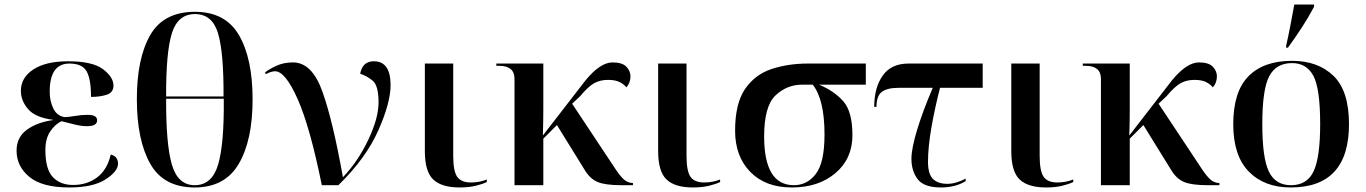

<svg xmlns="http://www.w3.org/2000/svg" viewBox="-20 -816 6019 846"><path d="M285 10Q390 10 445 -25.5Q500 -61 500 -95Q500 -127 468 -135Q452 -67 407.5 -34Q363 -1 302 -1Q246 -1 213 -35.5Q180 -70 180 -155Q180 -205 201 -236.5Q222 -268 251 -282Q285 -273 312.5 -266.5Q340 -260 364 -260Q408 -260 408 -286Q408 -310 367 -310Q338 -310 310 -305Q282 -300 264 -300Q230 -306 214.5 -339Q199 -372 199 -412Q199 -536 286 -536Q342 -536 361.5 -502Q381 -468 381 -389Q420 -389 450 -398.5Q480 -408 480 -439Q480 -476 434 -511Q388 -546 280 -546Q182 -546 127 -510Q72 -474 72 -416Q72 -372 104 -335Q136 -298 214 -288V-287Q143 -277 98 -244Q53 -211 53 -152Q53 -83 109.5 -36.5Q166 10 285 10Z M838 10Q971 10 1032 -94Q1093 -198 1093 -378Q1093 -558 1033 -661Q973 -764 839 -764Q701 -764 642 -661.5Q583 -559 583 -379Q583 -199 642 -94.5Q701 10 838 10ZM712 -391Q711 -586 737.5 -670Q764 -754 839 -754Q915 -754 940.5 -670Q966 -586 965 -391ZM838 0Q764 0 737.5 -90Q711 -180 712 -381H966Q968 -181 941 -90.5Q914 0 838 0Z M1398 0H1471Q1592 -118 1646.5 -240.5Q1701 -363 1701 -441Q1701 -546 1627 -546Q1577 -546 1567 -491Q1596 -482 1622 -460.5Q1648 -439 1648 -365Q1648 -295 1602.5 -199.5Q1557 -104 1491 -35Q1447 -282 1401 -411.5Q1355 -541 1271 -541Q1230 -541 1197.5 -526Q1165 -511 1148 -497L1152 -489Q1157 -493 1169.5 -497.5Q1182 -502 1192 -502Q1237 -502 1291.5 -379.5Q1346 -257 1398 0Z M2005 10Q2046 10 2076.5 2.5Q2107 -5 2125 -14V-25Q2092 -12 2055 -12Q2012 -12 1994.5 -37Q1977 -62 1977 -130V-536H1852V-150Q1852 -60 1889 -25Q1926 10 2005 10Z M2247 0H2374V-205L2434 -265L2557 -66Q2580 -28 2613.5 -14Q2647 0 2718 0H2769V-10H2765Q2753 -10 2738 -18.5Q2723 -27 2698 -62L2501 -359L2536 -392Q2573 -436 2599 -450Q2625 -464 2659 -464Q2691 -464 2710 -454.5Q2729 -445 2740 -431Q2758 -451 2758 -480Q2758 -503 2740 -522Q2722 -541 2679 -541Q2625 -541 2560 -462L2372 -219Q2373 -245 2373.5 -280.5Q2374 -316 2374 -334V-536H2167V-526H2179Q2247 -526 2247 -469Z M3033 10Q3074 10 3104.5 2.5Q3135 -5 3153 -14V-25Q3120 -12 3083 -12Q3040 -12 3022.5 -37Q3005 -62 3005 -130V-536H2880V-150Q2880 -60 2917 -25Q2954 10 3033 10Z M3469 10Q3587 10 3661.5 -53.5Q3736 -117 3736 -220Q3736 -324 3696 -369.5Q3656 -415 3589 -443H3795V-536H3540Q3453 -536 3380 -512Q3307 -488 3263 -424Q3219 -360 3219 -240Q3219 -127 3286 -58.5Q3353 10 3469 10ZM3478 0Q3347 0 3347 -215Q3347 -348 3397 -395.5Q3447 -443 3515 -443H3561Q3613 -378 3613 -223Q3613 -100 3575 -50Q3537 0 3478 0Z M4126 10Q4190 10 4235 -18V-29Q4192 -6 4154 -6Q4113 -6 4091 -27.5Q4069 -49 4069 -103Q4069 -168 4084 -254Q4099 -340 4122 -429H4310V-536H3983Q3907 -536 3869.5 -483Q3832 -430 3832 -345H3842Q3842 -394 3866 -411.5Q3890 -429 3939 -429H4090Q4047 -329 4021.5 -245.5Q3996 -162 3996 -116Q3996 -63 4023.5 -26.5Q4051 10 4126 10Z M4589 10Q4630 10 4660.5 2.5Q4691 -5 4709 -14V-25Q4676 -12 4639 -12Q4596 -12 4578.5 -37Q4561 -62 4561 -130V-536H4436V-150Q4436 -60 4473 -25Q4510 10 4589 10Z M4831 0H4958V-205L5018 -265L5141 -66Q5164 -28 5197.5 -14Q5231 0 5302 0H5353V-10H5349Q5337 -10 5322 -18.5Q5307 -27 5282 -62L5085 -359L5120 -392Q5157 -436 5183 -450Q5209 -464 5243 -464Q5275 -464 5294 -454.5Q5313 -445 5324 -431Q5342 -451 5342 -480Q5342 -503 5324 -522Q5306 -541 5263 -541Q5209 -541 5144 -462L4956 -219Q4957 -245 4957.5 -280.5Q4958 -316 4958 -334V-536H4751V-526H4763Q4831 -526 4831 -469Z M5667 10Q5924 10 5924 -269Q5924 -416 5855.5 -482Q5787 -548 5673 -548Q5548 -548 5481 -480Q5414 -412 5414 -269Q5414 -130 5482.5 -60Q5551 10 5667 10ZM5668 0Q5600 0 5571 -60Q5542 -120 5542 -269Q5542 -422 5572.5 -480Q5603 -538 5673 -538Q5737 -538 5767 -482Q5797 -426 5797 -269Q5797 -124 5768.5 -62Q5740 0 5668 0ZM5647 -606H5655Q5687 -650 5716 -694.5Q5745 -739 5770 -786V-796H5683Q5675 -752 5666 -705Q5657 -658 5647 -614Z"/></svg>

Font: Noto Serif Display Semi
Style: Regular
Weight: 600
Designer: Monotype Design Team
Foundry: Monotype Imaging Inc.
Version: Version 1.900